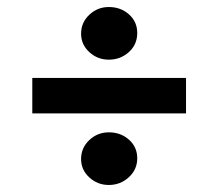

<svg xmlns="http://www.w3.org/2000/svg" viewBox="-20 -579 622 547"><path d="M72 -256V-357H510V-256ZM290 -52Q258 -52 234.5 -73.5Q211 -95 211 -126Q211 -158 234.5 -180Q258 -202 290 -202Q324 -202 347.5 -181Q371 -160 371 -128Q371 -96 347 -74Q323 -52 290 -52ZM290 -409Q258 -409 234.5 -430.5Q211 -452 211 -483Q211 -515 234.5 -537Q258 -559 290 -559Q324 -559 347.5 -538Q371 -517 371 -485Q371 -452 347 -430.5Q323 -409 290 -409Z"/></svg>

Font: Literata 18pt
Style: Bold
Weight: 700
Designer: Latin by Veronika Burian and Jose Scaglione. Greek by Irene Vlachou. Cyrillic by Vera Evstafieva.
Foundry: TypeTogether
Version: Version 3.103;gftools[0.9.29]